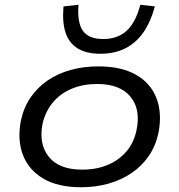

<svg xmlns="http://www.w3.org/2000/svg" viewBox="-20 -778 753 807"><path d="M321 9Q224 9 162.5 -27Q101 -63 76.5 -126.5Q52 -190 68 -272Q80 -327 109 -369Q138 -411 180.5 -440Q223 -469 277 -484Q331 -499 394 -499Q490 -499 552 -463.5Q614 -428 638 -364.5Q662 -301 646 -219Q634 -164 605 -122Q576 -80 533.5 -51Q491 -22 437 -6.5Q383 9 321 9ZM325 -65Q385 -65 432 -84.5Q479 -104 511 -141Q543 -178 554 -232Q572 -319 528 -372Q484 -425 388 -425Q330 -425 282.5 -405.5Q235 -386 203.5 -349Q172 -312 159 -259Q142 -172 185.5 -118.5Q229 -65 325 -65ZM402 -552Q343 -552 306.5 -574.5Q270 -597 255.5 -641Q241 -685 247 -751L310 -758Q304 -683 328.5 -648.5Q353 -614 414 -614Q474 -614 512 -648.5Q550 -683 570 -758L631 -751Q613 -685 582 -641Q551 -597 506 -574.5Q461 -552 402 -552Z"/></svg>

Font: Nunito Sans 10pt Expanded
Style: Italic
Weight: 400
Width: 7
Italic angle: -9°
Designer: Vernon Adams
Foundry: Vernon Adams
Version: Version 3.101;gftools[0.9.27]